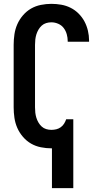

<svg xmlns="http://www.w3.org/2000/svg" viewBox="-20 -763 540 998"><path d="M250 215V8H247Q220 8 192.5 2.5Q165 -3 141.5 -16.5Q118 -30 99.5 -51.5Q81 -73 70 -98Q59 -123 55 -150.5Q51 -178 51 -205V-530Q51 -557 55 -584.5Q59 -612 70 -637Q81 -662 99.5 -683.5Q118 -705 141.5 -718.5Q165 -732 192.5 -737.5Q220 -743 247 -743Q273 -743 298.5 -738.5Q324 -734 347 -722.5Q370 -711 388.5 -692.5Q407 -674 419 -651.5Q431 -629 437 -603.5Q443 -578 443 -552V-546H332V-549Q332 -567 327 -585Q322 -603 311 -617.5Q300 -632 282.5 -639.5Q265 -647 247 -647Q233 -647 220 -643Q207 -639 197 -630Q187 -621 180 -609Q173 -597 169 -584Q165 -571 163.5 -557.5Q162 -544 162 -530V-205Q162 -191 163.5 -177.5Q165 -164 169 -151Q173 -138 180 -126Q187 -114 197 -105Q207 -96 220 -92Q233 -88 247 -88Q260 -88 272.5 -91Q285 -94 295.5 -101.5Q306 -109 313 -120Q320 -131 324 -143H361V215Z"/></svg>

Font: Moesevka
Style: Bold
Weight: 700
Monospace: yes
Designer: Belleve Invis
Foundry: Belleve Invis
Version: Version 32.5.0; ttfautohint (v1.8.4)